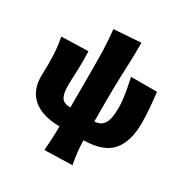

<svg xmlns="http://www.w3.org/2000/svg" viewBox="-205 -894 1211 1256"><g transform="rotate(30 400.5 -265.5)"><path d="M304 197.5Q308 152.5 310 108.5Q312 64.5 312 14.5Q183 13.5 113.5 -44Q44 -101.5 44 -211Q44 -235.5 45 -256Q46 -276.5 46 -297.5Q46 -362 42 -407.8Q38 -453.5 29 -500.5L230.5 -506Q234 -425.5 230.5 -357.8Q227 -290 227 -243Q227 -185 244 -157Q261 -129 312 -127.5V-449Q312 -512.5 310.5 -557.8Q309 -603 306 -639.8Q303 -676.5 299.5 -713L503 -727.5Q503.5 -652.5 501 -584.5Q498.5 -516.5 496 -446.2Q493.5 -376 493.5 -294.5V-127.5Q533 -129 553.2 -150.2Q573.5 -171.5 580.2 -206.2Q587 -241 587 -284.5Q587 -316.5 582 -355Q577 -393.5 569.8 -431.5Q562.5 -469.5 555.5 -500.5H751.5Q757.5 -451 762.8 -388.2Q768 -325.5 768 -272Q768 -134.5 706 -61Q644 12.5 493.5 14.5Q494.5 60.5 499.2 103.5Q504 146.5 512.5 192Z"/></g></svg>

Font: Commissioner Flair ExtraBold
Style: Regular
Weight: 800
Designer: Kostas Bartsokas
Foundry: Kostas Bartsokas
Version: Version 1.000; ttfautohint (v1.8.3)